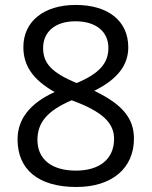

<svg xmlns="http://www.w3.org/2000/svg" viewBox="-20 -744 612 774"><path d="M285.2 -724.1C415.5 -724.1 497.1 -660.2 497.1 -553.2C497.1 -482.9 455.6 -425.3 359.9 -377.9C475.6 -322.8 520 -265.1 520 -185.1C520 -66.4 432.1 9.8 288.1 9.8C135.7 9.8 50.8 -59.6 50.8 -182.1C50.8 -263.7 100.6 -327.6 200.2 -373C110.4 -423.8 74.2 -481.4 74.2 -554.2C74.2 -657.7 156.7 -724.1 285.2 -724.1ZM284.2 -658.2C202.6 -658.2 153.8 -615.7 153.8 -550.8C153.8 -490.7 185.5 -452.1 289.1 -409.2C382.3 -448.2 417 -490.7 417 -550.8C417 -616.7 366.7 -658.2 284.2 -658.2ZM130.9 -180.2C130.9 -102.1 188 -56.2 286.1 -56.2C383.3 -56.2 439.9 -104.5 439.9 -184.1C439.9 -247.1 395.5 -293.5 269 -339.8C171.9 -298.3 130.9 -250.5 130.9 -180.2Z"/></svg>

Font: OpenSansEmoji
Style: Regular
Weight: 400
Foundry: MorbZ
Version: Version 1.000;PS 001.000;hotconv 1.0.70;makeotf.lib2.5.58329